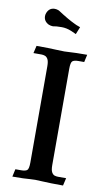

<svg xmlns="http://www.w3.org/2000/svg" viewBox="-86 -793 463 835"><g transform="rotate(10 145.5 -375.0)"><path d="M254.9 0.5Q197.3 0.5 165 -1.5Q146.5 -2.9 131.8 -2.9Q121.6 -2.9 109.4 -2Q85.4 0.5 31.2 0.5L38.6 -33.2H64Q82.5 -33.2 90.1 -39.1Q97.7 -44.9 97.7 -73.2V-498Q97.7 -520 92.3 -529.5Q86.9 -539.1 79.3 -541.7Q71.8 -544.4 64 -544.4H28.3L36.1 -577.6Q93.8 -577.6 126 -575.7Q144.5 -574.7 159.2 -574.7Q169.4 -574.7 181.6 -575.7Q205.6 -577.6 259.8 -577.6L252.4 -544.4H227.1Q208.5 -544.4 200.9 -538.3Q193.4 -532.2 193.4 -503.9V-79.1Q193.4 -57.1 198.7 -47.6Q204.1 -38.1 211.4 -35.6Q218.8 -33.2 227.1 -33.2H262.7ZM195.3 -657.7 172.4 -668Q150.9 -676.8 129.9 -676.8Q103.5 -676.8 91.3 -673.8Q82 -673.8 72.3 -677.7Q49.8 -689 49.8 -711.9Q49.8 -718.8 52.7 -726.1Q62.5 -750 86.4 -750Q94.2 -750 102.1 -747.1L106.4 -745.1Q153.3 -714.4 183.1 -700.7Q188.5 -698.7 191.4 -696.8L208.5 -690.4Z"/></g></svg>

Font: Quaaykop
Style: Medium
Weight: 500
Designer: Tup Wanders
Foundry: Free font, DO NOT SELL
Version: Version 1.00;July 31, 2023;FontCreator 11.5.0.2430 64-bit